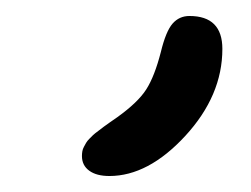

<svg xmlns="http://www.w3.org/2000/svg" viewBox="-20 -786 312 239"><path d="M116.2 -566.9Q100.1 -566.9 91.1 -573.5Q82 -580.1 82 -591.8Q82 -594.7 82.5 -597.7Q83 -600.6 84.5 -603.3Q85.9 -606 87.2 -608.2Q88.4 -610.4 91.3 -613.3Q94.2 -616.2 95.9 -617.9Q97.7 -619.6 102.3 -623Q106.9 -626.5 109.1 -628.2Q111.3 -629.9 117.2 -634Q123 -638.2 126 -640.1Q151.9 -658.7 162.1 -674.8Q172.4 -690.9 180.2 -721.2Q186.5 -747.1 194.8 -756.6Q203.1 -766.1 215.8 -766.1Q256.8 -766.1 256.8 -725.1Q256.8 -667 210.7 -616.9Q164.6 -566.9 116.2 -566.9Z"/></svg>

Font: Shantell Sans Bouncy
Style: Regular
Weight: 300
Designer: Stephen Nixon, Anya Danilova, Shantell Martin
Foundry: Arrow Type
Version: Version 1.006;[9816181b4]